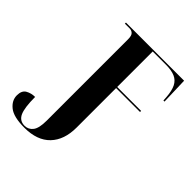

<svg xmlns="http://www.w3.org/2000/svg" viewBox="-270 -864 1254 1254"><g transform="rotate(45 357.5 -236.5)"><path d="M172 241Q73 241 30.5 207Q-12 173 -12 126Q-12 81 16.5 65Q45 49 80 49Q80 148 99 189.5Q118 231 164 231Q199 231 221 203Q243 175 243 105V-647Q243 -680 230.5 -692Q218 -704 200 -704H156V-714H693L699 -527H689L687 -557Q683 -612 667 -644Q651 -676 619 -690Q587 -704 534 -704H413V-376H634V-366H413V-1Q413 113 351.5 177Q290 241 172 241Z"/></g></svg>

Font: Noto Serif Display SemiCondensed ExtraBold
Style: Regular
Weight: 800
Width: 4
Designer: Monotype Design Team
Foundry: Monotype Imaging Inc.
Version: Version 2.009